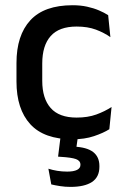

<svg xmlns="http://www.w3.org/2000/svg" viewBox="-20 -521 476 734"><path d="M257.5 11.5Q148.5 11.5 95.8 -46.2Q43 -104 43 -209.5V-280Q43 -386 96 -443.5Q149 -501 257.5 -501Q287.5 -501 312.8 -495.5Q338 -490 358.5 -481.2Q379 -472.5 393.5 -463L402 -379Q378 -396 346.5 -407.8Q315 -419.5 273 -419.5Q206 -419.5 173.8 -383.2Q141.5 -347 141.5 -278V-212Q141.5 -144.5 173.8 -108Q206 -71.5 273 -71.5Q315.5 -71.5 348 -83.2Q380.5 -95 406.5 -112L398 -27Q375 -12.5 339.2 -0.5Q303.5 11.5 257.5 11.5ZM279.5 -10.5 268.5 67.5 227.5 40Q236 39.5 244.5 39.2Q253 39 261.5 39.5Q311.5 41.5 335.8 60Q360 78.5 360 113.5V116.5Q360 156 331.5 174.8Q303 193.5 249.5 193.5Q229 193.5 209.8 190.5Q190.5 187.5 176 184L165 124Q180.5 129 198.8 132Q217 135 237 135Q261.5 135 274.5 128.5Q287.5 122 287.5 109.5V108.5Q287.5 93.5 270.5 87.2Q253.5 81 211 78.5Q206 78 204 78Q202 78 202 78L213 -10.5Z"/></svg>

Font: Anek Bangla Medium Medium
Style: Regular
Weight: 500
Version: Version 1.003